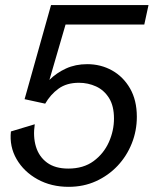

<svg xmlns="http://www.w3.org/2000/svg" viewBox="-20 -723 604 755"><path d="M250 11.7Q181.6 11.7 127.9 -17.8Q74.2 -47.4 45.4 -96.9Q16.6 -146.5 22.9 -206.1L116.7 -234.4Q109.4 -186 121.3 -146.5Q133.3 -106.9 165 -83.5Q196.8 -60.1 248.5 -60.1Q308.1 -60.1 347.9 -89.4Q387.7 -118.7 408 -163.8Q428.2 -209 428.2 -256.8Q428.2 -306.6 408.7 -337.6Q389.2 -368.7 357.7 -383.1Q326.2 -397.5 290.5 -397.5Q242.2 -397.5 210.4 -374.5Q178.7 -351.6 157.7 -315.4L76.7 -333L180.7 -703.1H564L547.4 -626.5H237.8L174.3 -408.7Q202.1 -436.5 239.5 -453.6Q276.9 -470.7 322.8 -470.7Q376.5 -470.7 420.7 -446Q464.8 -421.4 491.5 -375Q518.1 -328.6 518.1 -263.7Q518.1 -209 498.3 -159.2Q478.5 -109.4 442.4 -71Q406.2 -32.7 357.4 -10.5Q308.6 11.7 250 11.7Z"/></svg>

Font: Schibsted Grotesk
Style: Italic
Weight: 400
Italic angle: -12°
Designer: Bakken & Baeck AS, Henrik Kongsvoll
Foundry: Schibsted ASA
Version: Version 1.100; ttfautohint (v1.8.4.7-5d5b);gftools[0.9.25]